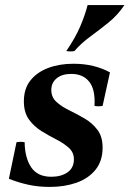

<svg xmlns="http://www.w3.org/2000/svg" viewBox="-20 -721 510 756"><path d="M176 15Q131 15 92 6.5Q53 -2 15 -17L45 -161Q61 -164 77 -161Q78 -99 103 -62Q128 -25 182 -25Q221 -25 246 -42.5Q271 -60 271 -94Q271 -121 251 -139Q231 -157 201.5 -172Q172 -187 143 -205Q114 -223 94 -250.5Q74 -278 74 -322Q74 -372 100 -404.5Q126 -437 170 -453.5Q214 -470 269 -470Q312 -470 348 -461Q384 -452 413 -436L384 -304Q368 -301 352 -304Q356 -368 331.5 -399Q307 -430 261 -430Q224 -430 203 -412.5Q182 -395 182 -367Q182 -338 202.5 -319.5Q223 -301 253 -286.5Q283 -272 313 -254.5Q343 -237 363.5 -210Q384 -183 384 -140Q384 -87 356 -52.5Q328 -18 281 -1.5Q234 15 176 15ZM470 -701Q443 -661 407 -632Q371 -603 335.5 -577Q300 -551 273 -520Q257 -517 241 -520Q276 -571 295 -615Q314 -659 325 -701Z"/></svg>

Font: Poltawski Nowy SemiBold
Style: Italic
Weight: 600
Italic angle: -12°
Version: Version 1.001;gftools[0.9.25]